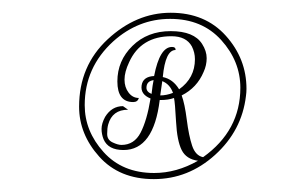

<svg xmlns="http://www.w3.org/2000/svg" viewBox="-20 -620 477 301"><path d="M366.4 -480.8Q366.4 -475.2 365.6 -469.6Q359.2 -415.2 317.2 -377.2Q275.2 -339.2 221.2 -339.2Q167.2 -339.2 135.6 -374.4Q104 -409.6 104 -452.8Q104 -516.8 148.8 -558.4Q193.6 -600 247.6 -600Q301.6 -600 334 -564Q366.4 -528 366.4 -480.8ZM298.4 -373.6Q356.8 -415.2 356.8 -482.4Q356.8 -524 326.8 -557.2Q296.8 -590.4 246.8 -590.4Q196.8 -590.4 157.6 -555.2Q112.8 -514.4 112.8 -455.2Q112.8 -414.4 142.4 -381.6Q172 -348.8 221.6 -348.8Q256.8 -348.8 290.4 -368Q272 -370.4 264.8 -384.8Q257.6 -399.2 256 -429.2Q254.4 -459.2 252.8 -466.4Q244 -463.2 232 -463.2H230.4Q220.8 -384.8 173.6 -384.8Q149.6 -384.8 142.4 -401.6Q139.2 -409.6 139.2 -418Q139.2 -426.4 144.8 -436.8Q155.2 -453.6 172.8 -453.6L180.8 -448Q156 -448 149.6 -424.8Q148 -419.2 148 -410Q148 -400.8 156.4 -396.8Q164.8 -392.8 170.4 -392.8Q190.4 -392.8 200.4 -412Q210.4 -431.2 216 -465.6Q200 -472 202 -486Q204 -500 221.6 -500.8Q230.4 -546.4 249.6 -546.4Q255.2 -546.4 255.2 -542.4V-541.6Q239.2 -541.6 235.2 -499.2Q251.2 -496 260.8 -480Q285.6 -497.6 285.6 -527.2Q285.6 -537.6 280.8 -547.2Q272 -563.2 248.8 -563.2Q200.8 -563.2 182.4 -522.4Q175.2 -507.2 175.2 -495.2Q175.2 -483.2 181.6 -474.8Q188 -466.4 197.6 -466.4Q196 -460 188.8 -460Q164 -460 164 -492.4Q164 -524.8 187.6 -548Q211.2 -571.2 247.6 -571.2Q284 -571.2 296.8 -551.2Q304 -540 304 -528.8Q304 -517.6 299.2 -507.2Q288.8 -482.4 264.8 -470.4Q269.6 -457.6 272.8 -432.4Q276 -407.2 281.2 -391.6Q286.4 -376 298.4 -373.6ZM234.4 -492.8 231.2 -470.4Q240.8 -470.4 251.2 -474.4Q246.4 -488 234.4 -492.8ZM209.6 -482.4Q209.6 -476 217.6 -472.8Q219.2 -487.2 220.8 -494.4Q209.6 -492.8 209.6 -482.4Z"/></svg>

Font: Rouge Script
Style: Regular
Weight: 400
Designer: Sabrina Mariela Lopez
Foundry: Typesenses
Version: Version 1.003